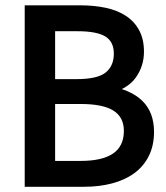

<svg xmlns="http://www.w3.org/2000/svg" viewBox="-20 -697 628 728"><path d="M73.7 -676.8H284.7Q336.4 -676.8 380.4 -667.5Q424.3 -658.2 456.8 -637.2Q489.3 -616.2 507.6 -582.3Q525.9 -548.3 525.9 -501Q525.9 -446.3 494.6 -402.6Q463.4 -358.9 390.6 -340.3V-371.1Q475.1 -357.9 519.5 -314.7Q564 -271.5 564 -196.8Q564 -145 544.2 -105.5Q524.4 -65.9 488.8 -40Q453.1 -14.2 404.5 -1.5Q356 11.2 298.8 11.2H73.7ZM270 -397Q349.1 -397 380.4 -421.9Q411.6 -446.8 411.6 -493.7Q411.6 -539.1 379.2 -558.8Q346.7 -578.6 273.9 -578.6H189V-397ZM286.6 -86.9Q367.2 -86.9 408.4 -114.7Q449.7 -142.6 449.7 -200.7Q449.7 -252.9 409.7 -277.8Q369.6 -302.7 286.6 -302.7H189V-86.9Z"/></svg>

Font: Pyidaungsu Book
Style: Bold
Weight: 700
Designer: Sun Tun
Foundry: MCF
Version: Version 1.008;February 27, 2020;FontCreator 11.0.0.2408 32-b